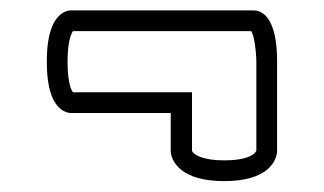

<svg xmlns="http://www.w3.org/2000/svg" viewBox="-20 -480 609 361"><path d="M462 -364V-197.2C461.5 -195.4 459.8 -191.6 452.2 -187.4C444.2 -183 428.9 -178.5 401.5 -178.5C363.2 -178.5 348.8 -187.6 343.7 -192.5C341.8 -194.8 341.2 -195.9 341 -196.4V-306.5H117.1C116.6 -307.2 115.8 -308.4 114.8 -310.5C111.5 -317.1 107 -332.5 107 -364C107 -400.3 113.2 -414.9 116.7 -420.8C117 -421 117.2 -421.3 117.3 -421.5H452.5C453.8 -419.2 455.9 -414.2 457.4 -407.4C460.7 -392.3 462 -371.9 462 -364ZM340.9 -196.6C340.9 -196.6 340.9 -196.7 340.9 -196.7ZM118.3 -305.6C118.2 -305.5 118.1 -305.6 117.9 -305.6ZM455.5 -460.5H113.5C106.4 -460.5 92.1 -456.6 81.8 -438C73.7 -423.5 68 -400.8 68 -364C68 -327.2 73.7 -304.5 81.8 -290C92.1 -271.4 106.4 -267.5 113.5 -267.5H301V-196C301 -191.1 303.3 -173.8 322.3 -159.5C337.4 -148.1 361.8 -139.5 401.5 -139.5C441.2 -139.5 465.4 -148.1 480.3 -159.5C499.1 -174 501 -191.4 501 -196V-367.1C501 -398.6 495.6 -460.5 455.5 -460.5Z"/></svg>

Font: Platiipus Bold
Style: Bold
Weight: 400
Version: Version 001.000